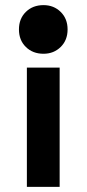

<svg xmlns="http://www.w3.org/2000/svg" viewBox="-20 -530 338 750"><path d="M213 200H85V-266H213ZM150 -510Q190 -510 217 -483.5Q244 -457 244 -415Q244 -373 217 -346.5Q190 -320 150 -320Q108 -320 81 -346.5Q54 -373 54 -415Q54 -457 81 -483.5Q108 -510 150 -510Z"/></svg>

Font: Rootstock Sans Headline
Style: Bold
Weight: 700
Designer: Florian Karsten
Foundry: Florian Karsten
Version: Version 2.000;FEAKit 1.0